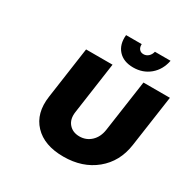

<svg xmlns="http://www.w3.org/2000/svg" viewBox="-200 -1111 1295 1308"><g transform="rotate(30 447.5 -456.5)"><path d="M178.2 -295.9 235.8 -701.2H443.8L386.2 -295.9Q377.4 -236.3 408 -200.7Q438.5 -165 492.2 -165Q544.4 -165 582.3 -200.2Q620.1 -235.4 628.9 -295.9L687 -701.2H895L836.9 -295.9Q816.9 -156.2 716.3 -73.7Q615.7 8.8 465.8 8.8Q314.9 8.8 236.6 -74Q158.2 -156.7 178.2 -295.9ZM422.9 -921.9H545.9Q544.4 -897.5 556.4 -882.8Q568.4 -868.2 589.8 -868.2Q611.3 -868.2 627.7 -882.8Q644 -897.5 649.9 -921.9H772.9Q757.8 -845.2 703.9 -800Q649.9 -754.9 574.2 -754.9Q498 -754.9 456.8 -800.3Q415.5 -845.7 422.9 -921.9Z"/></g></svg>

Font: Trueno ExtraBold
Style: Italic
Weight: 800
Designer: Julieta Ulanovsky
Foundry: Julieta Ulanovsky
Version: Version 3.001b | FøM Fix